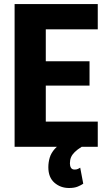

<svg xmlns="http://www.w3.org/2000/svg" viewBox="-20 -731 529 956"><path d="M466.8 -125.5V0H156.7V-125.5ZM208 -710.9V0H52.7V-710.9ZM425.8 -425.8V-304.7H156.7V-425.8ZM466.8 -710.9V-585H156.7V-710.9ZM308.6 -29.3 386.7 0Q365.2 13.2 352.3 25.9Q339.4 38.6 333.7 52Q328.1 65.4 328.1 82.5Q328.1 95.7 333.5 104.5Q338.9 113.3 351.6 113.3Q361.8 113.3 368.2 110.1Q374.5 106.9 379.4 104L394.5 183.6Q384.3 190.9 367.2 198Q350.1 205.1 323.7 205.1Q281.2 205.1 251 178.7Q220.7 152.3 220.7 101.6Q220.7 77.6 227.5 54.2Q234.4 30.8 253.2 9.8Q272 -11.2 308.6 -29.3Z"/></svg>

Font: Roboto Condensed ExtraBold
Style: Regular
Weight: 800
Designer: Christian Robertson
Foundry: Google
Version: Version 3.008; 2023